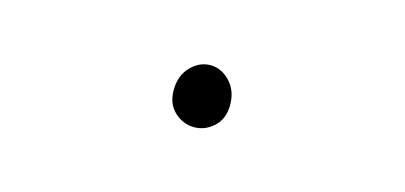

<svg xmlns="http://www.w3.org/2000/svg" viewBox="-27 -164 555 263"><g transform="rotate(15 250.0 -32.0)"><path d="M210 -30.3Q210 -50.8 222.2 -63.5Q234.4 -76.2 250 -76.2Q265.6 -76.2 277.8 -63.5Q290 -50.8 290 -30.3Q290 -10.7 277.8 0.5Q265.6 11.7 250 11.7Q234.4 11.7 222.2 0.5Q210 -10.7 210 -30.3Z"/></g></svg>

Font: Gen Shin Gothic Monospace ExtraLight
Style: Regular
Weight: 200
Designer: [Source Han Sans]
Ryoko NISHIZUKA  (kana & ideographs); Paul D. Hunt (Latin, Greek & Cyrillic); Wenlong ZHANG  (bopomofo
Version: Version 1.002.20150607